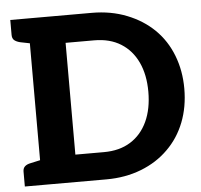

<svg xmlns="http://www.w3.org/2000/svg" viewBox="-52 -781 873 835"><g transform="rotate(-5 384.5 -363.5)"><path d="M99 0V-727H379Q462 -727 531.5 -699.5Q601 -672 650 -624Q699 -576 725 -509Q751 -442 751 -364Q751 -284 725 -217.5Q699 -151 650 -103Q601 -54 531.5 -27Q462 0 379 0ZM254 -119H379Q447 -119 495 -149Q543 -179 568.5 -234Q594 -289 594 -364Q594 -438 568.5 -492.5Q543 -547 495 -577Q447 -607 379 -607H254ZM23 0V-65Q23 -80 32 -88Q41 -96 57 -99L107 -110L121 0ZM121 -727 107 -617 57 -627Q41 -631 32 -638.5Q23 -646 23 -662V-727Z"/></g></svg>

Font: Aleo ExtraBold
Style: Regular
Weight: 800
Designer: Alessio Laiso
Foundry: Alessio Laiso
Version: Version 2.001;gftools[0.9.29]